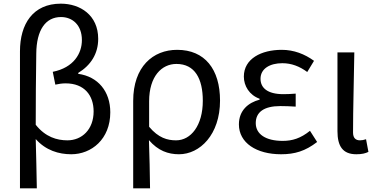

<svg xmlns="http://www.w3.org/2000/svg" viewBox="-20 -829 2062 1048"><path d="M89 199H181C179 108 178 22 175 -70C230 -8 301 13 369 13C479 13 582 -69 582 -216C582 -330 515 -411 407 -426V-431C476 -473 516 -536 516 -617C516 -747 417 -809 312 -809C160 -809 89 -698 89 -549ZM348 -63C291 -63 228 -81 175 -148C175 -279 176 -407 178 -536C179 -666 229 -736 313 -736C374 -736 427 -694 427 -610C427 -538 383 -460 268 -437L282 -367C300 -371 319 -374 338 -374C441 -374 491 -308 491 -221C491 -122 427 -63 348 -63Z M707 199H799C798 103 796 34 793 -64C843 -6 898 13 957 13C1071 13 1181 -94 1181 -280C1181 -451 1098 -557 947 -557C815 -557 707 -465 707 -278ZM941 -63C894 -63 845 -76 794 -137V-276C794 -413 863 -480 943 -480C1044 -480 1087 -399 1087 -279C1087 -144 1022 -63 941 -63Z M1514 13C1589 13 1646 -4 1711 -54L1672 -115C1621 -74 1576 -60 1523 -60C1430 -60 1376 -97 1376 -157C1376 -217 1421 -250 1510 -250C1537 -250 1563 -249 1594 -247V-318C1568 -316 1548 -315 1527 -315C1439 -315 1402 -350 1402 -399C1402 -455 1454 -484 1521 -484C1571 -484 1615 -467 1657 -436L1694 -497C1643 -534 1584 -557 1518 -557C1407 -557 1311 -509 1311 -411C1311 -360 1341 -310 1397 -290V-285C1336 -269 1284 -227 1284 -150C1284 -49 1380 13 1514 13Z M1925 13C1956 13 1975 8 1991 0L1978 -69C1966 -65 1955 -63 1945 -63C1922 -63 1907 -75 1907 -106C1907 -237 1912 -396 1914 -543H1822V-113C1822 -32 1850 13 1925 13Z"/></svg>

Font: Noto Sans CJK JP Regular
Style: Regular
Weight: 400
Designer: Ryoko NISHIZUKA (kana & ideographs); Paul D. Hunt (Latin, Greek & Cyrillic); Wenlong ZHANG (bopomofo); Sandoll Communica
Foundry: Adobe Systems Incorporated
Version: Version 1.001;PS 1.001;hotconv 1.0.78;makeotf.lib2.5.61930